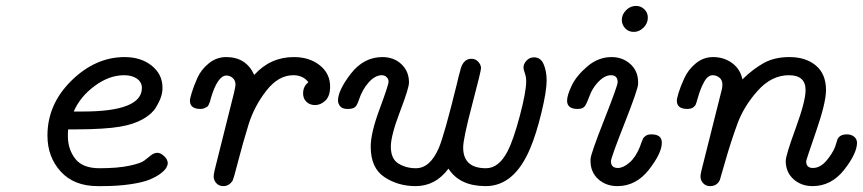

<svg xmlns="http://www.w3.org/2000/svg" viewBox="-20 -631 2948 656"><path d="M142.1 -168Q142.1 -274.9 224.1 -355.5Q306.2 -436 405.8 -436Q461.9 -436 498.5 -406.5Q535.2 -377 535.2 -331.1Q535.2 -315.9 530.5 -301Q525.9 -286.1 512.9 -264.2Q500 -242.2 468.5 -224.1Q437 -206.1 390.1 -198.2Q339.4 -189.5 244.1 -189H212.9Q211.9 -181.2 211.9 -166Q211.9 -121.1 237.1 -88.6Q262.2 -56.2 319.8 -56.2Q381.8 -56.2 421.9 -64.7Q461.9 -73.2 473.9 -83Q485.8 -92.8 496.3 -100.8Q506.8 -108.9 517.8 -108.9Q528.8 -108.9 541 -97.4Q553.2 -85.9 553.2 -73.2Q553.2 -67.4 548.6 -58.6Q543.9 -49.8 529.1 -38.3Q514.2 -26.9 491 -17.3Q467.8 -7.8 425.3 -1.5Q382.8 4.9 328.1 4.9H314Q232.9 4.9 187.5 -44.9Q142.1 -94.7 142.1 -168ZM231.9 -250H263.2Q464.8 -250 464.8 -330.6Q464.8 -350.1 448 -362.1Q431.2 -374 403.8 -374Q353 -374 303.5 -337.4Q253.9 -300.8 231.9 -250Z M628.9 -287.1Q628.9 -293.9 635.3 -314.9Q641.6 -335.9 654.3 -364.5Q667 -393.1 693.4 -414.6Q719.7 -436 752.9 -436Q820.8 -436 848.6 -375Q903.8 -436 983.9 -436Q1037.1 -436 1072.5 -408Q1107.9 -379.9 1107.9 -335Q1107.9 -302.7 1091.8 -287.4Q1075.7 -272 1056.6 -272Q1038.6 -272 1027.1 -283Q1015.6 -293.9 1015.6 -312Q1015.6 -335.9 1033.7 -350.1Q1015.6 -374 981.9 -374Q931.2 -374 889.9 -321Q848.6 -268.1 829.1 -205.1Q809.6 -142.1 793.7 -80.1Q777.8 -18.1 773.9 -12.2Q761.7 4.9 742.7 4.9Q728.5 4.9 719.2 -5.1Q710 -15.1 710 -27.8Q710 -35.6 713.9 -51.8L779.8 -314.9Q784.7 -337.9 784.7 -340.8Q784.7 -356 775.1 -364.5Q765.6 -373 753.9 -373Q723.1 -373 699.7 -293Q698.7 -290 698.7 -288.1Q696.8 -282.2 696.3 -281Q695.8 -279.8 693.4 -273.9Q690.9 -268.1 687.7 -266.1Q684.6 -264.2 678.7 -261.5Q672.9 -258.8 666 -258.8H663.6Q628.9 -259.3 628.9 -287.1Z M1134.8 -287.1Q1134.8 -322.3 1178.7 -379.2Q1222.7 -436 1286.6 -436Q1325.7 -436 1351.6 -411.6Q1377.4 -387.2 1377.4 -349.1Q1377.4 -330.1 1346.4 -249Q1315.4 -168 1315.4 -129.9Q1315.4 -87.9 1341.6 -72Q1367.7 -56.2 1400.9 -56.2Q1449.7 -56.2 1479.5 -126Q1497.6 -168 1541.5 -346.2Q1546.4 -369.1 1551.8 -387.2Q1560.5 -430.2 1590.8 -430.2Q1605 -430.2 1614.3 -419.7Q1623.5 -409.2 1623.5 -397.9Q1623.5 -388.2 1593 -272.7Q1562.5 -157.2 1562.5 -127Q1562.5 -56.2 1640.6 -56.2Q1684.6 -56.2 1714.8 -115.2Q1733.9 -152.3 1755.9 -234.6Q1777.8 -316.9 1777.8 -353Q1777.8 -368.2 1773.2 -381.1Q1768.6 -394 1768.6 -399.9Q1768.6 -413.1 1779.1 -424.1Q1789.6 -435.1 1804.7 -435.1Q1827.6 -435.1 1837.6 -411.1Q1847.7 -387.2 1847.7 -356Q1847.7 -319.8 1830.1 -246.8Q1812.5 -173.8 1791.5 -124Q1737.3 4.9 1639.6 4.9Q1550.8 4.9 1512.7 -54.2H1511.7Q1467.8 4.9 1399.9 4.9Q1339.8 4.9 1293.2 -26.1Q1246.6 -57.1 1246.6 -129.9Q1246.6 -176.8 1277.1 -258.8Q1307.6 -340.8 1307.6 -352.1Q1307.6 -360.8 1301 -367.4Q1294.4 -374 1284.7 -374Q1261.7 -374 1239.7 -349.6Q1217.8 -325.2 1205.6 -288.1Q1199.7 -270 1192.1 -264.4Q1184.6 -258.8 1168.5 -258.8H1166.5Q1149.4 -258.8 1142.1 -268.1Q1134.8 -277.3 1134.8 -287.1Z M1917.5 -287.1Q1917.5 -305.2 1933.3 -338.6Q1949.2 -372.1 1986.8 -404.1Q2024.4 -436 2069.3 -436Q2107.4 -436 2133.8 -412.1Q2160.2 -388.2 2160.2 -350.1V-344.2Q2160.2 -327.1 2113.8 -209.5Q2067.4 -91.8 2067.4 -80.1Q2067.4 -57.1 2091.3 -57.1Q2109.4 -57.1 2130.9 -75.7Q2152.3 -94.2 2166.5 -129.9Q2167.5 -132.8 2170.9 -142.3Q2174.3 -151.9 2176.8 -157Q2179.2 -162.1 2186.3 -167Q2193.4 -171.9 2204.6 -171.9H2205.6Q2241.7 -171.9 2241.2 -143.1Q2241.2 -107.9 2197.3 -51.5Q2153.3 4.9 2089.4 4.9Q2050.3 4.9 2023.9 -19Q1997.6 -43 1997.6 -81.1V-86.9Q1997.6 -103 2043.9 -220.5Q2090.3 -337.9 2090.3 -350.1Q2090.3 -374 2067.4 -374Q2044.4 -374 2020.5 -347.2Q2003.4 -328.1 1994.6 -304Q1985.8 -279.8 1979 -269.3Q1972.2 -258.8 1954.6 -258.8H1952.1Q1917.5 -259.3 1917.5 -287.1ZM2104.5 -563Q2104.5 -581.1 2118.9 -595.9Q2133.3 -610.8 2153.3 -610.8Q2169.4 -610.8 2181.4 -599.4Q2193.4 -587.9 2193.4 -570.8Q2193.4 -550.8 2178.5 -536.4Q2163.6 -522 2145.5 -522Q2127.4 -522 2116 -534.4Q2104.5 -546.9 2104.5 -563Z M2292.5 -287.1Q2292.5 -293.9 2298.8 -314.9Q2305.2 -335.9 2318.4 -364.5Q2331.5 -393.1 2357.4 -414.6Q2383.3 -436 2416.5 -436Q2453.6 -436 2481.4 -415.5Q2509.3 -395 2516.6 -359.9Q2553.7 -396 2590.1 -416Q2626.5 -436 2677.2 -436Q2733.4 -436 2767.8 -407Q2802.2 -377.9 2802.2 -323.2Q2802.2 -280.3 2768.3 -182.1Q2734.4 -84 2734.4 -80.1Q2734.4 -57.1 2757.3 -57.1Q2782.2 -57.1 2803.2 -81.5Q2824.2 -106 2833.5 -129.9L2841.3 -154.8Q2849.1 -171.9 2873.5 -171.9Q2887.7 -171.9 2897.5 -164.6Q2907.2 -157.2 2908.2 -144Q2908.2 -106.9 2864.3 -51Q2820.3 4.9 2756.3 4.9Q2717.3 4.9 2690.9 -19Q2664.6 -43 2664.6 -81.1Q2664.6 -100.1 2698.5 -192.6Q2732.4 -285.2 2732.4 -323.2Q2732.4 -374 2675.3 -374Q2616.2 -374 2568.8 -321Q2521.5 -268.1 2499.5 -208Q2477.5 -147.9 2459 -83.5Q2440.4 -19 2439.5 -16.1Q2429.7 4.9 2406.2 4.9Q2392.1 4.9 2383.3 -4.2Q2374.5 -13.2 2373.5 -24.9Q2372.6 -31.7 2376.5 -47.9L2445.3 -321.8Q2448.2 -330.6 2448.2 -341.8Q2448.2 -357.9 2437.7 -366Q2427.2 -374 2415.5 -374Q2398.4 -374 2386 -351.6Q2373.5 -329.1 2365.7 -301.5Q2357.9 -273.9 2355.5 -271Q2346.7 -258.8 2329.6 -258.8H2327.1Q2292.5 -259.3 2292.5 -287.1Z"/></svg>

Font: CMU Typewriter Text Variable Width
Style: Italic
Weight: 500
Italic angle: -14.04°
Version: Version 0.7.0